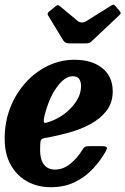

<svg xmlns="http://www.w3.org/2000/svg" viewBox="-26 -788 536 821"><path d="M-6 -195Q-6 -266.5 18 -327.8Q42 -389 83.8 -435Q125.5 -481 179.2 -506.8Q233 -532.5 293 -532.5Q366.5 -532.5 411.2 -496.8Q456 -461 456 -397.5Q456 -348.5 429.2 -314Q402.5 -279.5 359 -256.5Q315.5 -233.5 264.8 -219.8Q214 -206 166 -198Q154 -196 150 -190.2Q146 -184.5 146 -169Q142.5 -113.5 159 -88.2Q175.5 -63 209.5 -63Q244.5 -63 275 -87.8Q305.5 -112.5 328 -150Q332.5 -157.5 337.8 -160.2Q343 -163 356 -163H408Q426 -163 429.8 -158.8Q433.5 -154.5 426 -140.5Q403.5 -101 371 -66Q338.5 -31 293.8 -9.2Q249 12.5 191 12.5Q135 12.5 90.5 -12Q46 -36.5 20 -82.8Q-6 -129 -6 -195ZM176.5 -264.5Q213 -275 245.8 -298.5Q278.5 -322 299.5 -353.8Q320.5 -385.5 320.5 -420.5Q320.5 -438.5 312.8 -450.2Q305 -462 285 -462Q251 -462 216.8 -415Q182.5 -368 163.5 -289.5Q160 -273.5 161.5 -266.8Q163 -260 176.5 -264.5ZM245 -614.5 180 -721.5Q173.5 -731 184.5 -739L211.5 -761Q219 -767 222 -766.2Q225 -765.5 231.5 -760.5L305.5 -699Q322.5 -685 344.5 -698.5L450 -764.5Q457.5 -769 461 -767.8Q464.5 -766.5 469 -760.5L485.5 -741Q490.5 -735 490.2 -731.8Q490 -728.5 483 -722L367.5 -613Q361.5 -607 356.2 -604.8Q351 -602.5 339.5 -602.5H273.5Q260.5 -602.5 254.8 -605.5Q249 -608.5 245 -614.5Z"/></svg>

Font: Besley* Narrow
Style: Bold Italic
Weight: 700
Width: 4
Italic angle: -13°
Designer: Owen Earl
Foundry: indestructible type*
Version: Version 3.000; ttfautohint (v1.8.3)